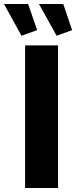

<svg xmlns="http://www.w3.org/2000/svg" viewBox="-57 -936 379 956"><path d="M232 0V-710H68V0ZM225 -758 302 -786 258 -916H137ZM50 -758 128 -786 83 -916H-37Z"/></svg>

Font: Raleway
Style: ExtraBold
Weight: 800
Designer: Matt McInerney, Pablo Impallari, Rodrigo Fuenzalida
Foundry: Matt McInerney, Pablo Impallari, Rodrigo Fuenzalida
Version: Version 3.000